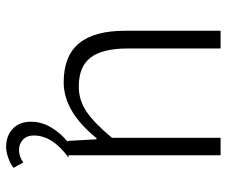

<svg xmlns="http://www.w3.org/2000/svg" viewBox="-78 -472 755 640"><g transform="rotate(90 300.0 -152.5)"><path d="M522 147.9 540 180.2Q527.8 190.4 507.1 197.8Q486.3 205.1 470.2 205.1Q433.6 205.1 409.9 183.1Q386.2 161.1 386.2 122.1Q386.2 86.9 405.5 54.7Q424.8 22.5 453.1 0H450.2L444.8 -96.2H440.9Q352.5 13.2 254.9 13.2Q167.5 13.2 125.2 -37.6Q83 -88.4 83 -191.9V-509.8H142.1V-200.2Q142.1 -116.7 172.1 -76.9Q202.1 -37.1 269 -37.1Q314.5 -37.1 352.8 -63Q391.1 -88.9 439.9 -147.9V-509.8H498V-2.9H505.9Q432.1 50.3 432.1 112.8Q432.1 135.7 446 148.9Q460 162.1 480 162.1Q502.4 162.1 522 147.9Z"/></g></svg>

Font: Office Code Pro Light
Style: Regular
Weight: 300
Designer: Nathan Rutzky & Paul D. Hunt
Foundry: Adobe Systems Incorporated
Version: Version 1.004;PS 001.004;hotconv 1.0.70;makeotf.lib2.5.58329